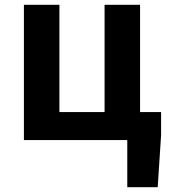

<svg xmlns="http://www.w3.org/2000/svg" viewBox="-20 -580 702 795"><path d="M507 195H633L647 -20V-116H560V-560H413V-116H226V-560H79V0H507Z"/></svg>

Font: Noto Sans HK
Style: Bold
Weight: 700
Designer: Ryoko NISHIZUKA 西塚涼子 (kana, bopomofo & ideographs); Paul D. Hunt (Latin, Greek & Cyrillic); Sandoll Communications 산돌커뮤니
Foundry: Adobe
Version: Version 2.002;hotconv 1.0.116;makeotfexe 2.5.65601